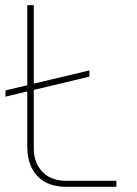

<svg xmlns="http://www.w3.org/2000/svg" viewBox="-20 -719 526 739"><path d="M1 -347V-371L324 -448V-424ZM235 0Q187 0 153.5 -18.5Q120 -37 102.5 -72Q85 -107 85 -154V-699H110V-149Q110 -93 143 -58Q176 -23 237 -23H428V0Z"/></svg>

Font: MuseoModerno Thin
Style: Regular
Weight: 100
Designer: Pablo Cosgaya, Héctor Gatti, Marcela Romero, and the Authors of The MuseoModerno Project.
Foundry: Omnibus-Type Team
Version: Version 1.003